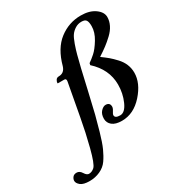

<svg xmlns="http://www.w3.org/2000/svg" viewBox="-308 -838 1129 1215"><g transform="rotate(-30 256.0 -230.0)"><path d="M317.9 -129.9Q348.6 -129.9 349.1 -100.1Q349.1 -87.9 338.6 -72Q328.1 -56.2 328.1 -47.9Q328.1 -25.9 366.2 -25.9Q401.4 -25.9 426.3 -82Q451.2 -138.2 451.2 -202.1Q451.2 -313 359.9 -396L362.8 -409.2Q383.8 -423.3 408.9 -445.6Q434.1 -467.8 462.6 -514.4Q491.2 -561 491.2 -606Q491.2 -635.7 482.7 -648.9Q474.1 -662.1 448.2 -662.1Q423.3 -662.1 402.6 -649.2Q381.8 -636.2 368.9 -618.2Q356 -600.1 342.5 -562Q329.1 -523.9 321.5 -494.4Q314 -464.8 299.8 -408.2Q290 -366.2 265.1 -257.6Q240.2 -148.9 230.2 -109.4Q220.2 -69.8 200.7 -1.5Q181.2 66.9 163.6 106Q146 145 125 175Q104 205.1 68.1 221.4Q32.2 237.8 -8.8 237.8Q-54.7 237.8 -74.5 221.4Q-94.2 205.1 -94.2 188Q-94.2 174.8 -84.7 162.4Q-75.2 149.9 -55.2 149.9Q-34.2 149.9 -20 172.9Q-5.9 195.8 9.8 195.8Q31.7 195.8 50.8 178.2Q70.8 158.2 96.4 58.6Q122.1 -41 140.1 -141.1L184.1 -379.9Q187 -398.9 171.9 -398.9H127.9Q123 -398.9 123 -400.9Q123 -410.6 130.1 -422.4Q137.2 -434.1 152.8 -434.1Q192.9 -434.1 206.1 -477.1Q236.8 -590.8 306.9 -644.5Q377 -698.2 463.9 -698.2Q527.8 -698.2 566.9 -670.2Q606 -642.1 606 -606Q606 -577.1 592 -548.6Q578.1 -520 551 -494.6Q523.9 -469.2 500 -451.2Q476.1 -433.1 441.9 -411.1L440.9 -409.2Q469.7 -388.2 488.3 -372.6Q506.8 -356.9 530.5 -331.5Q554.2 -306.2 566.2 -277.1Q578.1 -248 578.1 -215.8Q578.1 -139.6 511.5 -64.9Q444.8 9.8 358.9 9.8Q312 9.8 288.6 -9.5Q265.1 -28.8 265.1 -58.1Q265.1 -92.3 283 -111.1Q300.8 -129.9 317.9 -129.9Z"/></g></svg>

Font: Linux Libertine O
Style: Semibold Italic
Weight: 600
Italic angle: -11.5°
Designer: Philipp H. Poll
Foundry: Philipp H. Poll
Version: Version 5.1.2